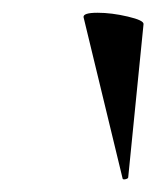

<svg xmlns="http://www.w3.org/2000/svg" viewBox="-20 -754 245 301"><path d="M133 -734Q155 -734 180.5 -728Q206 -722 205 -716L181 -476Q181 -474 176.5 -473Q172 -472 172 -475L111 -727Q110 -734 133 -734Z"/></svg>

Font: Cormorant Garamond
Style: Bold Italic
Weight: 700
Italic angle: -10°
Designer: Christian Thalmann (Catharsis Fonts)
Foundry: Catharsis Fonts
Version: Version 4.000